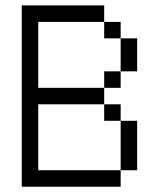

<svg xmlns="http://www.w3.org/2000/svg" viewBox="-20 -708 602 728"><path d="M375 -687.5V-625H125V-375H375V-312.5H125V-62.5H437.5V0H62.5V-687.5ZM375 -312.5H437.5V-250H375ZM375 -437.5H437.5V-375H375ZM375 -625H437.5V-562.5H375ZM437.5 -250H500V-62.5H437.5ZM437.5 -562.5H500V-437.5H437.5Z"/></svg>

Font: 寒蝉点阵体 16px
Style: Regular
Weight: 400
Designer: Designed by Warren2060
Foundry: ChillType
Version: Version 1.000